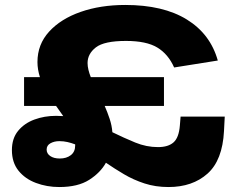

<svg xmlns="http://www.w3.org/2000/svg" viewBox="-20 -742 949 774"><path d="M219 12Q169 12 125 -4.5Q81 -21 54.5 -54Q28 -87 28 -137Q28 -184 53 -214.5Q78 -245 118.5 -260Q159 -275 206 -275Q221 -275 235 -274Q228 -284 220.5 -294.5Q213 -305 206 -315H77V-431H141Q131 -462 131 -492Q131 -563 178 -614.5Q225 -666 305 -694Q385 -722 485 -722Q638 -722 733 -663.5Q828 -605 858 -498L682 -470Q658 -524 614 -550.5Q570 -577 488 -577Q400 -577 366.5 -551Q333 -525 333 -488Q333 -475 336.5 -460.5Q340 -446 346 -431H641V-315H402Q413 -290 422 -263Q431 -236 433 -209Q480 -186 525 -167.5Q570 -149 617 -149Q658 -149 679.5 -168Q701 -187 705 -235L708 -272H886L883 -214Q877 -96 816.5 -42Q756 12 659 12Q607 12 562.5 -2.5Q518 -17 480 -39.5Q442 -62 407 -86Q385 -46 339.5 -17Q294 12 219 12ZM168 -139Q168 -123 182.5 -113Q197 -103 221 -103Q248 -103 265.5 -116.5Q283 -130 283 -155Q283 -158 283 -160Q267 -166 251.5 -169.5Q236 -173 219 -173Q199 -173 183.5 -164.5Q168 -156 168 -139Z"/></svg>

Font: Special Gothic Expanded One
Style: Regular
Weight: 400
Designer: Alistair McCready
Foundry: Monolith
Version: Version 1.010; ttfautohint (v1.8.4.7-5d5b)